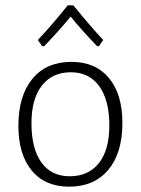

<svg xmlns="http://www.w3.org/2000/svg" viewBox="-20 -694 529 720"><path d="M138 -521 122 -544Q173 -598 234 -674H255Q323 -591 367 -544L351 -521H344Q284 -583 245 -632Q207 -585 146 -521ZM248 -462Q338 -462 388.5 -401.5Q439 -341 439 -233Q439 -120 386 -57Q333 6 239 6Q149 6 99 -54.5Q49 -115 49 -222Q49 -335 101.5 -398.5Q154 -462 248 -462ZM246 -423Q176 -423 137 -373Q98 -323 98 -232Q98 -136 135.5 -84.5Q173 -33 241 -33Q312 -33 351 -82.5Q390 -132 390 -223Q390 -319 352 -371Q314 -423 246 -423Z"/></svg>

Font: Alegreya Sans SC Light
Style: Regular
Weight: 300
Designer: Juan Pablo del Peral
Foundry: Huerta Tipografica
Version: Version 2.007